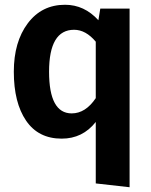

<svg xmlns="http://www.w3.org/2000/svg" viewBox="-20 -566 633 806"><path d="M401 -530H524V220L382 204V-54Q327 16 239 16Q141 16 89.5 -59.5Q38 -135 38 -265Q38 -390 96.5 -468Q155 -546 253 -546Q334 -546 393 -481ZM281 -90Q339 -90 382 -154V-391Q340 -441 291 -441Q186 -441 186 -265Q186 -90 281 -90Z"/></svg>

Font: Fira Sans SemiBold
Style: Regular
Weight: 600
Designer: bBox Type GmbH & Carrois Corporate GbR & Edenspiekermann AG
Foundry: bBox Type GmbH & Carrois Corporate GbR & Edenspiekermann AG
Version: Version 4.301;PS 004.301;hotconv 1.0.88;makeotf.lib2.5.64775